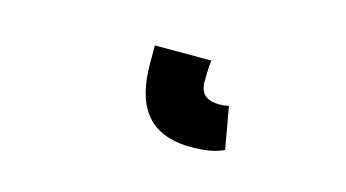

<svg xmlns="http://www.w3.org/2000/svg" viewBox="-36 -39 627 348"><g transform="rotate(15 277.5 135.5)"><path d="M333 216C361 216 380 212 394 205L380 126C371 128 368 128 363 128C342 128 326 121 326 95C326 86 326 70 328 55H222V89C222 166 251 216 333 216Z"/></g></svg>

Font: Giro Sans Regular
Style: Bold
Weight: 700
Designer: Paul D. Hunt
Foundry: Adobe Systems Incorporated
Version: Version 1.000;PS 1.0;hotconv 1.0.88;makeotf.lib2.5.647800